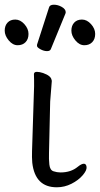

<svg xmlns="http://www.w3.org/2000/svg" viewBox="-57 -784 424 815"><path d="M151 -752Q154 -764 171.5 -764Q189 -764 205.5 -754.5Q222 -745 222 -732Q222 -729 221 -727L159 -576Q156 -567 142.5 -567Q129 -567 114.5 -575Q100 -583 100 -589.5Q100 -596 101 -597ZM347 -640Q347 -618 334.5 -605Q322 -592 301 -592Q280 -592 263 -612.5Q246 -633 246 -654Q246 -675 258 -688Q270 -701 291 -701Q312 -701 329.5 -681.5Q347 -662 347 -640ZM64 -640Q64 -618 51.5 -605Q39 -592 18 -592Q-3 -592 -20 -612.5Q-37 -633 -37 -654Q-37 -675 -25 -688Q-13 -701 8 -701Q29 -701 46.5 -681.5Q64 -662 64 -640ZM86 -364Q89 -419 87 -470Q88 -479 99.5 -479Q111 -479 126 -474Q160 -462 162 -444L163 -441L156 -353L151 -135Q150 -109 152.5 -85.5Q155 -62 170 -57Q185 -52 200 -52Q244 -52 273 -76Q289 -89 299 -89Q309 -89 310.5 -75Q312 -61 294 -40Q276 -19 246.5 -4Q217 11 184 11Q92 11 80 -93Q78 -117 79 -143Z"/></svg>

Font: LXGW WenKai
Style: Regular
Weight: 400
Designer: LXGW / Fontworks Inc.
Foundry: LXGW / Fontworks Inc.
Version: Version 1.520; June 14, 2025